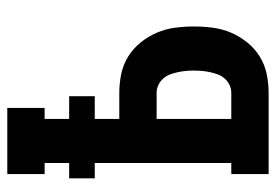

<svg xmlns="http://www.w3.org/2000/svg" viewBox="-138 -638 775 540"><g transform="rotate(-90 250.0 -367.5)"><path d="M31 0V-105H62V-489H19V-561H62V-630H31V-735H217V-630H186V-561H250V-489H186V-420H259Q286 -420 312.5 -414.5Q339 -409 361.5 -395Q384 -381 401 -360Q418 -339 428.5 -314.5Q439 -290 442.5 -263.5Q446 -237 446 -210Q446 -183 442.5 -156.5Q439 -130 428.5 -105.5Q418 -81 401 -60Q384 -39 361.5 -25Q339 -11 312.5 -5.5Q286 0 259 0ZM186 -105H259Q271 -105 281.5 -110Q292 -115 299.5 -123.5Q307 -132 311 -142.5Q315 -153 317.5 -164.5Q320 -176 321 -187.5Q322 -199 322 -210Q322 -221 321 -232.5Q320 -244 317.5 -255.5Q315 -267 311 -277.5Q307 -288 299.5 -296.5Q292 -305 281.5 -310Q271 -315 259 -315H186Z"/></g></svg>

Font: Iosevka Slab Extrabold
Style: Regular
Weight: 800
Monospace: yes
Designer: Belleve Invis
Foundry: Belleve Invis
Version: Version 11.1.1; ttfautohint (v1.8.3)